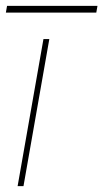

<svg xmlns="http://www.w3.org/2000/svg" viewBox="-33 -634 352 654"><path d="M27 0 115 -501H135L47 0ZM-13 -591 -9 -614H299L295 -591Z"/></svg>

Font: DM Sans 17pt Thin
Style: Italic
Weight: 250
Italic angle: -10°
Version: Version 4.004;gftools[0.9.30]